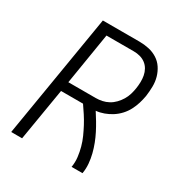

<svg xmlns="http://www.w3.org/2000/svg" viewBox="-171 -863 942 991"><g transform="rotate(30 300.0 -367.5)"><path d="M35 0 157 -735H375Q404 -735 431.5 -729Q459 -723 482 -708.5Q505 -694 520 -671.5Q535 -649 542.5 -622.5Q550 -596 549.5 -567Q549 -538 545 -509Q541 -486 534 -463Q527 -440 515.5 -418Q504 -396 487 -377.5Q470 -359 449 -345.5Q428 -332 404.5 -323.5Q381 -315 358 -313Q373 -290 387 -266.5Q401 -243 413.5 -218.5Q426 -194 436 -168Q446 -142 453 -114.5Q460 -87 462.5 -58Q465 -29 460 0H395Q400 -30 396.5 -59Q393 -88 385.5 -115.5Q378 -143 366.5 -168.5Q355 -194 342 -218.5Q329 -243 314 -266Q299 -289 283 -312H152L100 0ZM162 -370H325Q344 -370 363 -374Q382 -378 399.5 -387.5Q417 -397 431.5 -412Q446 -427 456.5 -444.5Q467 -462 472.5 -480.5Q478 -499 481 -518Q484 -537 484.5 -556.5Q485 -576 481.5 -594.5Q478 -613 469 -629Q460 -645 445.5 -656Q431 -667 413 -672Q395 -677 375 -677H212Z"/></g></svg>

Font: Iosevka Curly LtExObl
Style: Regular
Weight: 300
Width: 7
Italic angle: -9°
Monospace: yes
Designer: Belleve Invis
Foundry: Belleve Invis
Version: Version 11.1.0; ttfautohint (v1.8.3)